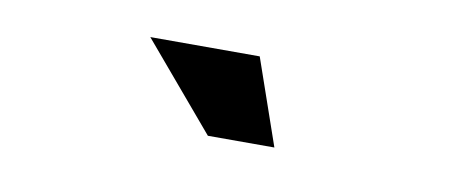

<svg xmlns="http://www.w3.org/2000/svg" viewBox="-29 -754 659 273"><g transform="rotate(10 300.0 -618.0)"><path d="M373 -556 330 -680H172L277 -556Z"/></g></svg>

Font: LT Wave Mono Bold
Style: Italic
Weight: 700
Designer: Daniel Lyons
Version: Version 2.5 (Glyphs App)